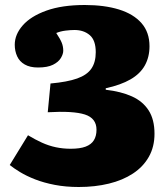

<svg xmlns="http://www.w3.org/2000/svg" viewBox="-20 -734 671 768"><path d="M295 14Q243 14 199 5.5Q155 -3 120.5 -16.5Q86 -30 60.5 -45.5Q35 -61 19 -74L92 -193Q120 -176 147.5 -163.5Q175 -151 203.5 -145Q232 -139 263 -139Q300 -139 322.5 -147.5Q345 -156 355.5 -173Q366 -190 366 -215Q366 -261 319.5 -276Q273 -291 171 -285L182 -400Q249 -406 288.5 -420Q328 -434 345.5 -459.5Q363 -485 363 -525Q363 -573 339 -593.5Q315 -614 278 -614Q262 -614 242 -611.5Q222 -609 205 -602Q221 -578 227 -563Q233 -548 233 -531Q233 -518 223.5 -502Q214 -486 192 -475Q170 -464 132 -464Q100 -464 79 -476Q58 -488 48.5 -509Q39 -530 39 -555Q39 -596 71 -632.5Q103 -669 165.5 -691.5Q228 -714 319 -714Q398 -714 456 -696Q514 -678 546 -641.5Q578 -605 578 -549Q578 -506 559.5 -472.5Q541 -439 502 -416.5Q463 -394 403 -381V-375Q464 -368 507.5 -348.5Q551 -329 574.5 -292.5Q598 -256 598 -199Q598 -147 575.5 -107Q553 -67 512 -40Q471 -13 415.5 0.5Q360 14 295 14Z"/></svg>

Font: Literata Variable Black
Style: Regular
Weight: 900
Designer: Latin by Veronika Burian and Jose Scaglione. Greek by Irene Vlachou. Cyrillic by Vera Evstafieva.
Foundry: TypeTogether
Version: Version 3.021